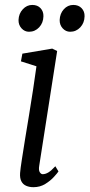

<svg xmlns="http://www.w3.org/2000/svg" viewBox="-20 -768 372 798"><path d="M119 10Q102 10 88.8 4.2Q75.5 -1.5 68.8 -14.5Q62 -27.5 63.5 -49Q65 -68 70.8 -104.8Q76.5 -141.5 84.2 -189.5Q92 -237.5 100.8 -290.5Q109.5 -343.5 117.5 -395.8Q125.5 -448 131.5 -492.5L67 -513L73 -545L197 -566L217.5 -556L143 -79Q140 -61 145.2 -52.5Q150.5 -44 157.5 -44Q168.5 -44 180.8 -51.2Q193 -58.5 210 -77L223 -55.5Q218.5 -48.5 204.2 -32.8Q190 -17 168.2 -3.5Q146.5 10 119 10ZM100.5 -636Q82.5 -636 69.5 -650.2Q56.5 -664.5 57 -685Q58 -711.5 74.8 -729.5Q91.5 -747.5 114 -747.5Q136 -747.5 148.5 -734Q161 -720.5 160.5 -700.5Q160 -673 142.8 -654.5Q125.5 -636 100.5 -636ZM271.5 -636Q253.5 -636 240.5 -650.2Q227.5 -664.5 228 -685Q229 -711.5 245.2 -729.5Q261.5 -747.5 284.5 -747.5Q306.5 -747.5 319.2 -734Q332 -720.5 331.5 -700.5Q331 -673 313.8 -654.5Q296.5 -636 271.5 -636Z"/></svg>

Font: Merriweather Light
Style: Italic
Weight: 300
Italic angle: -7.8°
Designer: Eben Sorkin
Foundry: Eben Sorkin
Version: Version 2.101